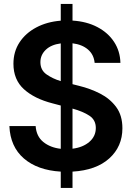

<svg xmlns="http://www.w3.org/2000/svg" viewBox="-20 -838 651 949"><path d="M280.3 90.8V10.3Q165.5 3.4 98.1 -54.7Q30.8 -112.8 26.4 -214.8H156.2Q159.7 -164.1 194.1 -136.2Q228.5 -108.4 280.3 -102.5V-316.4L239.7 -327.1Q149.9 -350.1 98.1 -397.2Q46.4 -444.3 46.4 -522.9Q46.4 -582.5 76.4 -628.4Q106.4 -674.3 159.4 -702.4Q212.4 -730.5 280.3 -735.8V-818.4H338.4V-736.3Q408.7 -731.9 461.4 -704.1Q514.2 -676.3 543.9 -630.9Q573.7 -585.4 575.2 -527.3H447.8Q443.8 -568.4 414.8 -593.3Q385.7 -618.2 338.4 -624V-421.9L371.1 -413.6Q425.8 -400.4 474.6 -375.5Q523.4 -350.6 554.2 -309.1Q585 -267.6 585 -204.1Q585 -113.8 520.3 -55.2Q455.6 3.4 338.4 10.3V90.8ZM179.7 -530.8Q179.7 -491.2 210.4 -470Q241.2 -448.7 280.3 -437V-623.5Q232.4 -617.2 206.1 -591.8Q179.7 -566.4 179.7 -530.8ZM453.6 -205.6Q453.6 -245.1 421.9 -266.1Q390.1 -287.1 338.4 -301.3V-103Q390.1 -109.4 421.9 -137Q453.6 -164.6 453.6 -205.6Z"/></svg>

Font: Inter Tight SemiBold
Style: Regular
Weight: 600
Designer: Rasmus Andersson
Foundry: rsms
Version: Version 3.004; ttfautohint (v1.8.4.7-5d5b)